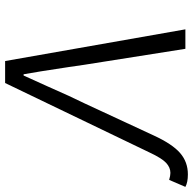

<svg xmlns="http://www.w3.org/2000/svg" viewBox="-22 -750 772 769"><g transform="rotate(90 364.5 -366.0)"><path d="M98 -722H176L240 -317L249 -255Q269 -122 278 -74H283L326 -169Q368 -265 394 -317L523 -595Q557 -669 593 -700.5Q629 -732 679 -732Q711 -732 729 -722L701 -657Q684 -662 673 -662Q651 -662 632.5 -644.5Q614 -627 592 -580L313 0H225Z"/></g></svg>

Font: Nebula Sans Book
Style: Regular
Weight: 400
Italic angle: -9°
Designer: Paul D. Hunt for Adobe (as Source Sans)
Foundry: Nebula Entertainment & Broadcasting LLC
Version: Version 1.010